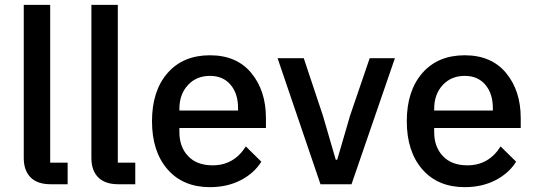

<svg xmlns="http://www.w3.org/2000/svg" viewBox="-20 -760 2211 792"><path d="M259 0H189Q134 0 106 -28.5Q78 -57 78 -108V-740H187V-89H259Z M538 0H468Q413 0 385 -28.5Q357 -57 357 -108V-740H466V-89H538Z M846 12Q735 12 671 -61.5Q607 -135 607 -260Q607 -385 671 -458.5Q735 -532 846 -532Q956 -532 1016.5 -459Q1077 -386 1077 -273V-232H720V-215Q720 -154 756 -116Q792 -78 857 -78Q945 -78 994 -156L1058 -93Q1028 -45 972.5 -16.5Q917 12 846 12ZM846 -447Q790 -447 755 -409Q720 -371 720 -311V-304H962V-314Q962 -374 931 -410.5Q900 -447 846 -447Z M1430 0H1302L1125 -520H1233L1312 -283L1365 -101H1371L1424 -283L1505 -520H1609Z M1897 12Q1786 12 1722 -61.5Q1658 -135 1658 -260Q1658 -385 1722 -458.5Q1786 -532 1897 -532Q2007 -532 2067.5 -459Q2128 -386 2128 -273V-232H1771V-215Q1771 -154 1807 -116Q1843 -78 1908 -78Q1996 -78 2045 -156L2109 -93Q2079 -45 2023.5 -16.5Q1968 12 1897 12ZM1897 -447Q1841 -447 1806 -409Q1771 -371 1771 -311V-304H2013V-314Q2013 -374 1982 -410.5Q1951 -447 1897 -447Z"/></svg>

Font: IBM Plex Sans Medm
Style: Regular
Weight: 500
Designer: Mike Abbink, Paul van der Laan, Pieter van Rosmalen
Foundry: Bold Monday
Version: Version 3.005